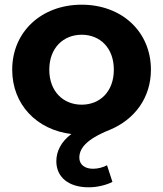

<svg xmlns="http://www.w3.org/2000/svg" viewBox="-20 -566 695 818"><path d="M448 -13C554 -57 623 -150 623 -269C623 -431 499 -546 328 -546C157 -546 32 -431 32 -269C32 -121 136 -13 284 5C240 38 220 79 220 121C220 187 270 232 358 232C395 232 434 222 459 209L436 138C420 147 397 153 376 153C340 153 318 134 318 106C318 69 343 29 448 -13ZM190 -269C190 -362 250 -418 328 -418C406 -418 465 -362 465 -269C465 -176 406 -120 328 -120C250 -120 190 -176 190 -269Z"/></svg>

Font: Talent SemiBold
Style: Bold
Weight: 700
Designer: Mike Powis
Version: Version 1.001;hotconv 1.0.109;makeotfexe 2.5.65596